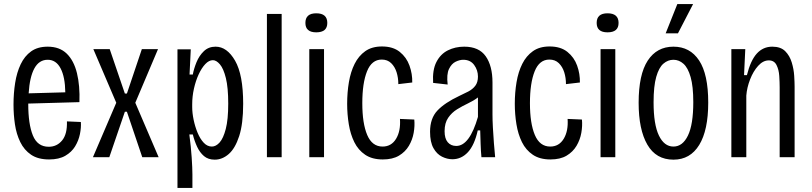

<svg xmlns="http://www.w3.org/2000/svg" viewBox="-20 -768 3965 938"><path d="M220 11Q166 11 132 -12Q98 -35 79 -74Q60 -113 53 -160.5Q46 -208 46 -257Q46 -312 54 -363Q62 -414 81 -454Q100 -494 132 -517Q164 -540 213 -540Q271 -540 306 -506Q341 -472 356 -410.5Q371 -349 368 -269L118 -262V-260Q118 -162 140.5 -106.5Q163 -51 218 -51Q258 -51 283.5 -82Q309 -113 307 -175L375 -172Q377 -145 370.5 -113Q364 -81 347 -53Q330 -25 299 -7Q268 11 220 11ZM213 -476Q171 -476 148 -434Q125 -392 120 -312L299 -317Q298 -392 276 -434Q254 -476 213 -476Z M434 0 548 -266 436 -528H516L590 -311H600L673 -528H752L641 -266L755 0H675L600 -222H590L514 0Z M847 150V-527H912L906 -404H922Q927 -432 940 -464Q953 -496 976 -518Q999 -540 1033 -540Q1089 -540 1128.5 -471.5Q1168 -403 1168 -261Q1168 -163 1148.5 -103Q1129 -43 1097.5 -15.5Q1066 12 1029 12Q997 12 976.5 -5.5Q956 -23 943 -51Q930 -79 922 -111H905Q913 -51 916.5 1.5Q920 54 920 84V150ZM1015 -52Q1035 -52 1053 -72Q1071 -92 1083 -138Q1095 -184 1095 -262Q1095 -340 1083.5 -386.5Q1072 -433 1054.5 -453.5Q1037 -474 1020 -474Q1001 -474 983 -455Q965 -436 950.5 -404.5Q936 -373 927.5 -335Q919 -297 919 -259V-245Q919 -216 926 -182.5Q933 -149 945.5 -119Q958 -89 975.5 -70.5Q993 -52 1015 -52Z M1284 0V-700H1356V0Z M1491 0V-528H1563V0ZM1525 -610Q1472 -610 1472 -656Q1472 -703 1525 -703Q1579 -703 1579 -656Q1579 -610 1525 -610Z M1850 11Q1798 11 1764 -12Q1730 -35 1711 -73.5Q1692 -112 1684 -161Q1676 -210 1676 -261Q1676 -316 1684.5 -366.5Q1693 -417 1712.5 -456Q1732 -495 1764.5 -518Q1797 -541 1846 -541Q1900 -541 1933 -514.5Q1966 -488 1980.5 -447.5Q1995 -407 1994 -365L1926 -357Q1926 -388 1917.5 -415Q1909 -442 1891 -459.5Q1873 -477 1845 -477Q1796 -477 1773 -419.5Q1750 -362 1750 -264Q1750 -165 1774 -108.5Q1798 -52 1849 -52Q1892 -52 1915 -90Q1938 -128 1934 -187L2004 -184Q2007 -153 2001 -119Q1995 -85 1977.5 -55.5Q1960 -26 1929 -7.5Q1898 11 1850 11Z M2190 10Q2165 10 2139.5 -2.5Q2114 -15 2097.5 -44.5Q2081 -74 2081 -124Q2081 -190 2117 -228Q2153 -266 2223 -299Q2247 -310 2268 -321Q2289 -332 2302 -349Q2315 -366 2315 -394Q2315 -425 2296.5 -450.5Q2278 -476 2243 -476Q2226 -476 2206 -466.5Q2186 -457 2173.5 -431Q2161 -405 2167 -355L2096 -363Q2092 -426 2112 -465Q2132 -504 2168 -522Q2204 -540 2248 -540Q2320 -540 2353 -493Q2386 -446 2386 -365V-209Q2386 -182 2388 -144.5Q2390 -107 2393 -68.5Q2396 -30 2399 0H2332Q2329 -31 2328 -65.5Q2327 -100 2326 -131H2314Q2298 -59 2266 -24.5Q2234 10 2190 10ZM2209 -55Q2274 -55 2315 -197V-292Q2294 -276 2266.5 -263Q2239 -250 2213 -234Q2187 -218 2169.5 -192.5Q2152 -167 2152 -127Q2152 -91 2167.5 -73Q2183 -55 2209 -55Z M2669 11Q2617 11 2583 -12Q2549 -35 2530 -73.5Q2511 -112 2503 -161Q2495 -210 2495 -261Q2495 -316 2503.5 -366.5Q2512 -417 2531.5 -456Q2551 -495 2583.5 -518Q2616 -541 2665 -541Q2719 -541 2752 -514.5Q2785 -488 2799.5 -447.5Q2814 -407 2813 -365L2745 -357Q2745 -388 2736.5 -415Q2728 -442 2710 -459.5Q2692 -477 2664 -477Q2615 -477 2592 -419.5Q2569 -362 2569 -264Q2569 -165 2593 -108.5Q2617 -52 2668 -52Q2711 -52 2734 -90Q2757 -128 2753 -187L2823 -184Q2826 -153 2820 -119Q2814 -85 2796.5 -55.5Q2779 -26 2748 -7.5Q2717 11 2669 11Z M2914 0V-528H2986V0ZM2948 -610Q2895 -610 2895 -656Q2895 -703 2948 -703Q3002 -703 3002 -656Q3002 -610 2948 -610Z M3270 12Q3185 12 3142.5 -61.5Q3100 -135 3100 -266Q3100 -404 3144.5 -472Q3189 -540 3270 -540Q3351 -540 3395.5 -472.5Q3440 -405 3440 -267Q3440 -132 3396 -60Q3352 12 3270 12ZM3270 -52Q3315 -52 3341 -106Q3367 -160 3367 -269Q3367 -346 3354 -391.5Q3341 -437 3319 -456.5Q3297 -476 3270 -476Q3243 -476 3221 -457Q3199 -438 3186 -392.5Q3173 -347 3173 -268Q3173 -160 3199 -106Q3225 -52 3270 -52ZM3292 -605H3232L3289 -748H3366Z M3553 0V-528H3621L3615 -401H3629Q3647 -473 3677.5 -506.5Q3708 -540 3753 -540Q3794 -540 3816 -518Q3838 -496 3848 -463Q3858 -430 3860 -397.5Q3862 -365 3862 -345V0H3789V-341Q3789 -366 3787 -397Q3785 -428 3773.5 -450.5Q3762 -473 3736 -473Q3708 -473 3684 -446.5Q3660 -420 3644.5 -380Q3629 -340 3626 -301V0Z"/></svg>

Font: Bricolage Grotesque 10pt Condensed Light
Style: Regular
Weight: 300
Width: 3
Designer: Mathieu Triay
Foundry: Atelier Triay
Version: Version 1.000; ttfautohint (v1.8.4.7-5d5b);gftools[0.9.32]